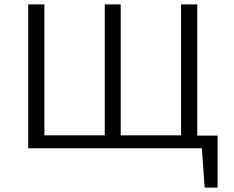

<svg xmlns="http://www.w3.org/2000/svg" viewBox="-20 -678 1069 878"><path d="M109 -658H183V-59H459V-658H532V-59H808V-658H882V-58H975V180H916L903 0H109Z"/></svg>

Font: QiushuiShotai Bright
Style: Regular
Weight: 400
Designer: Christian Thalmann (Catharsis Fonts)
Version: Version 1.250;